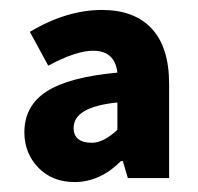

<svg xmlns="http://www.w3.org/2000/svg" viewBox="-20 -733 399 386"><path d="M130 -367Q85 -367 57 -396Q29 -425 29 -467Q29 -520 73.5 -549Q118 -578 216 -587Q211 -631 167 -631Q133 -631 77 -601L40 -669Q114 -713 185 -713Q250 -713 285 -675.5Q320 -638 320 -564V-375H237L227 -409H223Q181 -367 130 -367ZM165 -446Q188 -446 216 -472V-527Q128 -518 128 -476Q128 -446 165 -446Z"/></svg>

Font: Toshiba Sans
Style: Bold
Weight: 700
Designer: Paul D. Hunt
Foundry: Toshiba Corporation
Version: Version 2.020;PS 2.0;hotconv 1.0.86;makeotf.lib2.5.63406